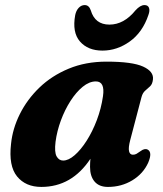

<svg xmlns="http://www.w3.org/2000/svg" viewBox="-20 -724 644 757"><path d="M493.5 -172Q485.5 -141.5 488.8 -127.8Q492 -114 504 -114Q512 -114 518.2 -117.5Q524.5 -121 534 -128Q550.5 -140.5 562.5 -134Q581.5 -123.5 564.5 -83Q545 -39.5 502 -13.2Q459 13 405.5 13Q371 13 353 -8Q335 -29 335 -66Q335 -82.5 336.5 -98Q263 13 143 13Q81 13 47.2 -28.5Q13.5 -70 23.5 -156.5Q29.5 -216.5 58.2 -274.2Q87 -332 135.5 -378.8Q184 -425.5 250.8 -453.2Q317.5 -481 400 -481Q501.5 -481 544.2 -461.5Q587 -442 583 -410.5Q581 -392.5 571.8 -383.8Q562.5 -375 552.5 -366.5Q542.5 -358 538 -341.5ZM199 -165Q194 -124 203.2 -107.5Q212.5 -91 229 -91Q250 -91 274.2 -112Q298.5 -133 321.5 -169Q344.5 -205 361.8 -250.5Q379 -296 386 -344.5Q394.5 -403 358 -403Q332 -403 306 -381.8Q280 -360.5 257.8 -325.8Q235.5 -291 220 -249Q204.5 -207 199 -165ZM411.5 -627Q468.5 -627 514 -683Q533 -704 549.5 -704Q563.5 -704 567.5 -693Q571.5 -682 565 -664.5Q542 -596.5 491.8 -560.5Q441.5 -524.5 384 -524.5Q326.5 -524.5 295.2 -560.5Q264 -596.5 276.5 -664.5Q280 -682 290.2 -693Q300.5 -704 314 -704Q331 -704 338 -683Q354.5 -627 411.5 -627Z"/></svg>

Font: Fraunces 9pt S050
Style: Bold Italic
Weight: 700
Italic angle: -16°
Version: Version 1.000; ttfautohint (v1.8.3)